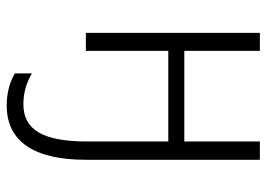

<svg xmlns="http://www.w3.org/2000/svg" viewBox="-134 -438 814 587"><g transform="rotate(90 273.5 -145.0)"><path d="M469 0V-532H413V-301H136V-532H81V0H136V-252H413V-3C413 130 378 191 299 191C263 191 232 181 205 165V217C230 232 263 242 303 242C412 242 469 160 469 0Z"/></g></svg>

Font: Noto Sans SemiCondensed Light
Style: Regular
Weight: 300
Width: 4
Designer: Monotype Design Team
Foundry: Monotype Imaging Inc.
Version: Version 2.013